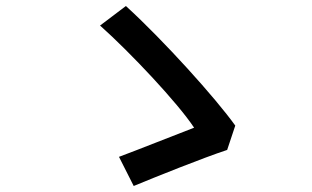

<svg xmlns="http://www.w3.org/2000/svg" viewBox="-20 -671 1040 639"><path d="M736 -172 763 -253C698 -344 526 -535 399 -651L313 -586C414 -496 572 -328 626 -246C571 -225 438 -172 376 -149L425 -52C495 -81 654 -145 736 -172Z"/></svg>

Font: Noto Sans CJK SC Medium
Style: Regular
Weight: 500
Designer: Ryoko NISHIZUKA 西塚涼子 (kana, bopomofo & ideographs); Paul D. Hunt (Latin, Greek & Cyrillic); Sandoll Communications 산돌커뮤니
Foundry: Adobe
Version: Version 2.004;hotconv 1.0.118;makeotfexe 2.5.65603